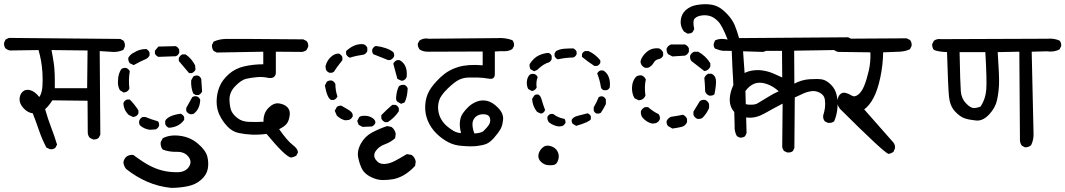

<svg xmlns="http://www.w3.org/2000/svg" viewBox="-31 -742 5172 932"><path d="M421 -65 405 -73Q394 -85 395 -103L394 -253L223 -255Q208 -230 188 -212Q202 -163 217.5 -123Q233 -83 246 -40L238 -25Q227 -15 211 -18L194 -26Q173 -66 158.5 -108.5Q144 -151 128 -192Q103 -195 83 -217Q63 -239 64 -261.5Q65 -284 79 -297Q93 -310 115 -304.5Q137 -299 160 -271Q173 -291 175 -323.5Q177 -356 175 -388.5Q173 -421 168 -448Q163 -475 156 -499L18 -497Q6 -499 -4 -507Q-13 -518 -11 -535L-4 -550L12 -558L553 -553L568 -545Q577 -533 575 -516L568 -500Q539 -486 502 -491L453 -494L456 -88L448 -73Q438 -64 421 -65ZM392 -314 394 -497 219 -499Q225 -469 230.5 -432Q236 -395 235 -314Z M800 170Q739 164 684.5 140.5Q630 117 581 78Q570 64 568 47Q570 31 581 20Q595 8 616 10Q663 45 694.5 61.5Q726 78 758 86Q790 94 829 94Q868 94 885.5 68.5Q903 43 883.5 18.5Q864 -6 827 -5Q790 -4 759 -16Q747 -30 749 -52L759 -71Q794 -89 841 -83Q892 -77 930 -44.5Q968 -12 975.5 18.5Q983 49 977.5 78Q972 107 945.5 130.5Q919 154 880 162Q841 170 800 170ZM697 -112Q670 -115 649 -133Q642 -143 645 -156Q650 -169 661 -174H675Q704 -162 736 -153Q743 -144 741 -131Q736 -119 725 -114ZM788 -122Q775 -128 771 -140V-155Q776 -167 795.5 -176.5Q815 -186 846 -190Q858 -185 863 -174V-160Q847 -139 827 -130.5Q807 -122 788 -122ZM615 -174 594 -184Q569 -208 568 -242Q573 -254 585 -259H599Q622 -236 641 -206V-192Q636 -180 624 -176ZM891 -188Q878 -193 873 -204V-218L902 -270Q911 -277 925 -274Q937 -269 941 -257Q939 -214 912 -192Q905 -186 891 -188ZM919 -281 907 -288Q895 -317 897 -352L907 -370Q916 -377 930 -375Q942 -370 946 -358L950 -298Q945 -286 933 -281ZM569 -293 551 -304Q539 -325 542 -352Q542 -382 558 -407Q569 -414 582 -412Q594 -407 599 -396Q592 -355 597 -312Q592 -300 580 -295ZM887 -387Q864 -414 837 -446V-460Q843 -473 854 -478H870Q900 -457 916 -425L918 -404Q912 -392 900 -387ZM618 -426 599 -435Q590 -447 592 -462Q603 -480 620 -487Q645 -504 679 -504Q691 -498 695 -486V-473Q688 -459 673 -453.5Q658 -448 618 -426ZM738 -466Q726 -471 721 -482V-496L738 -516L822 -518Q834 -513 839 -500V-486Q834 -473 822 -469Z M1381 23Q1351 15 1263 -92Q1224 -87 1191 -88.5Q1158 -90 1127.5 -96.5Q1097 -103 1073.5 -127.5Q1050 -152 1035 -183Q1020 -214 1020.5 -251Q1021 -288 1034.5 -321Q1048 -354 1079.5 -382Q1111 -410 1155 -420Q1199 -430 1247 -430V-491L1021 -487L1006 -495Q997 -506 998 -524L1006 -540Q1032 -552 1064 -553Q1096 -554 1441 -551L1457 -543Q1467 -532 1465 -515L1457 -499Q1446 -491 1434 -490L1308 -491V-388Q1306 -359 1271 -364Q1245 -370 1216.5 -367.5Q1188 -365 1164 -359.5Q1140 -354 1110.5 -323.5Q1081 -293 1083 -254Q1085 -215 1095 -198Q1105 -181 1125 -166.5Q1145 -152 1175.5 -150.5Q1206 -149 1248 -151Q1247 -193 1272.5 -218.5Q1298 -244 1324 -240Q1350 -236 1364.5 -221Q1379 -206 1375 -180Q1371 -154 1360.5 -141Q1350 -128 1324 -115Q1364 -58 1390 -38.5Q1416 -19 1415 -1L1407 14Q1395 21 1381 23Z M1882 127Q1855 132 1827 132Q1799 132 1769 117Q1739 102 1727 79.5Q1715 57 1708 24Q1701 -9 1720.5 -44.5Q1740 -80 1774.5 -98.5Q1809 -117 1848 -130L1869 -126Q1885 -115 1890 -93L1887 -71Q1866 -52 1837 -41.5Q1808 -31 1793 -9Q1778 13 1793.5 34Q1809 55 1834.5 54Q1860 53 1887 38.5Q1914 24 1944 6L1967 10Q1983 21 1987 42L1984 63Q1964 85 1939 102Q1914 119 1882 127ZM1729 -126 1710 -136 1703 -155 1713 -174Q1722 -181 1742.5 -180Q1763 -179 1778 -168.5Q1793 -158 1791 -145Q1786 -133 1774 -128ZM1838 -149Q1825 -155 1820 -167V-183Q1845 -209 1873 -233H1889Q1901 -228 1905 -216V-202Q1884 -170 1851 -149ZM1645 -158Q1622 -163 1604 -181L1594 -204L1604 -223Q1613 -230 1626 -229Q1663 -209 1673 -199.5Q1683 -190 1681 -177Q1676 -165 1663 -160ZM1916 -238 1897 -249Q1890 -257 1892 -271Q1894 -300 1905 -323Q1916 -332 1932 -330Q1944 -325 1948 -313Q1946 -269 1933 -245ZM1576 -257Q1557 -266 1546 -327L1556 -346Q1567 -353 1580 -351Q1592 -346 1597 -334Q1597 -302 1607 -274Q1602 -262 1590 -257ZM1918 -350 1898 -359Q1888 -395 1878 -433Q1884 -445 1896 -450H1909Q1949 -428 1943 -368Q1938 -356 1926 -351ZM1568 -389Q1555 -394 1551 -405L1549 -421Q1556 -448 1575 -465.5Q1594 -483 1614 -482Q1626 -476 1631 -465V-450Q1600 -411 1590 -394Q1582 -387 1568 -389ZM1854 -450Q1818 -465 1781 -479Q1774 -488 1776 -502Q1781 -514 1793 -519Q1848 -512 1877 -490Q1884 -482 1882 -469Q1877 -457 1864 -451ZM1667 -462Q1655 -467 1649 -479V-494Q1691 -533 1735 -527Q1747 -522 1752 -510V-494Q1747 -482 1735 -477Q1699 -472 1667 -462Z M2210 -34Q2175 -36 2144.5 -52Q2114 -68 2087.5 -94Q2061 -120 2046 -155Q2031 -190 2033 -230Q2035 -270 2053 -301.5Q2071 -333 2108.5 -368Q2146 -403 2194 -417Q2242 -431 2312 -425V-492L2050 -491Q2025 -490 2007 -501Q1996 -513 1997 -530L2005 -545Q2025 -559 2051 -554L2381 -557Q2421 -560 2456 -547Q2466 -536 2464 -519L2456 -504Q2439 -493 2418 -493.5Q2397 -494 2371 -492V-385Q2372 -355 2343 -360Q2314 -365 2290.5 -365.5Q2267 -366 2242.5 -365.5Q2218 -365 2196.5 -354.5Q2175 -344 2141.5 -311.5Q2108 -279 2100.5 -254Q2093 -229 2096.5 -205Q2100 -181 2111 -162.5Q2122 -144 2137.5 -130.5Q2153 -117 2170 -107Q2187 -97 2207 -96Q2199 -126 2201.5 -150.5Q2204 -175 2215 -191Q2226 -207 2242.5 -223Q2259 -239 2282.5 -248.5Q2306 -258 2332.5 -252.5Q2359 -247 2386.5 -219Q2414 -191 2411 -161Q2408 -131 2398 -114Q2388 -97 2367.5 -73.5Q2347 -50 2328.5 -43Q2310 -36 2282 -33Q2254 -30 2210 -34ZM2314 -104Q2334 -123 2343 -137.5Q2352 -152 2347 -169.5Q2342 -187 2316.5 -187.5Q2291 -188 2276 -173Q2261 -158 2262.5 -135Q2264 -112 2272 -94Q2300 -96 2314 -104Z M2634 60Q2613 60 2596.5 45Q2580 30 2582.5 10.5Q2585 -9 2601.5 -24.5Q2618 -40 2641.5 -33Q2665 -26 2675 -7.5Q2685 11 2679.5 31Q2674 51 2664 56Q2654 61 2634 60ZM2682 -128Q2656 -131 2634 -148Q2625 -159 2626 -174Q2631 -185 2642 -189H2654Q2678 -170 2709 -165Q2715 -157 2714 -146Q2709 -135 2698 -130ZM2766 -131 2749 -141Q2743 -149 2744 -160Q2751 -174 2772.5 -179.5Q2794 -185 2821 -192Q2832 -188 2837 -178V-163Q2830 -150 2766 -131ZM2593 -191 2576 -199Q2554 -226 2552 -262L2562 -278Q2569 -285 2582 -283Q2593 -278 2598.5 -257.5Q2604 -237 2615 -208Q2611 -197 2601 -192ZM2865 -191Q2854 -195 2851 -206V-221Q2865 -245 2875 -270Q2883 -276 2895 -274Q2906 -269 2910 -259V-237Q2900 -216 2886 -195Q2878 -189 2865 -191ZM2551 -300 2533 -310Q2524 -327 2527 -350Q2529 -367 2540 -379Q2548 -385 2562 -383Q2574 -379 2579 -368Q2570 -345 2574 -317Q2568 -306 2558 -302ZM2900 -304Q2889 -308 2886 -318Q2881 -353 2868 -385Q2873 -396 2884 -400H2897Q2915 -390 2923.5 -369Q2932 -348 2929 -318Q2924 -307 2913 -304ZM2562 -396 2544 -406Q2538 -417 2540 -431Q2560 -462 2585.5 -473.5Q2611 -485 2633 -485Q2644 -480 2647 -470V-455Q2643 -444 2633 -439Q2608 -433 2577 -403ZM2854 -422Q2822 -443 2794 -466V-479Q2798 -490 2809 -494H2826Q2859 -479 2883 -449V-437Q2878 -426 2867 -422ZM2677 -454Q2666 -458 2661 -470V-483L2668 -494Q2687 -504 2708 -505.5Q2729 -507 2752 -507Q2763 -502 2768 -491V-479Q2763 -467 2752 -463Q2712 -462 2677 -454Z M3560 -74 3546 -81Q3533 -104 3535 -134Q3531 -305 3527.5 -357Q3524 -409 3521 -495Q3493 -495 3479.5 -495.5Q3466 -496 3440 -506Q3431 -516 3434 -531L3440 -546Q3464 -558 3501 -550Q3475 -617 3456 -637Q3437 -657 3417.5 -663.5Q3398 -670 3375.5 -667Q3353 -664 3341.5 -652.5Q3330 -641 3339 -601L3331 -586Q3321 -578 3306 -579L3289 -589Q3270 -614 3273.5 -644.5Q3277 -675 3299 -694Q3321 -713 3352 -718Q3383 -723 3409 -721Q3435 -719 3455.5 -708.5Q3476 -698 3500 -672.5Q3524 -647 3535.5 -619.5Q3547 -592 3559 -549L3681 -546L3694 -539Q3703 -528 3701 -513L3694 -499Q3684 -492 3673 -490L3576 -493Q3585 -371 3586.5 -332Q3588 -293 3593 -96L3586 -81Q3576 -73 3560 -74ZM3233 -118 3212 -130Q3203 -140 3205 -155Q3212 -169 3226 -175Q3255 -179 3284 -185Q3298 -179 3304 -165V-149Q3296 -131 3279 -126.5Q3262 -122 3233 -118ZM3135 -142Q3108 -148 3088 -171Q3078 -185 3080 -202Q3086 -216 3100 -222H3115Q3140 -200 3166 -188Q3174 -178 3172 -163Q3166 -149 3152 -144ZM3354 -165Q3340 -171 3335 -185V-200L3366 -251Q3376 -259 3392 -257Q3406 -251 3411 -237V-218Q3401 -193 3380 -171Q3370 -163 3354 -165ZM3070 -255 3049 -265Q3035 -290 3037 -320.5Q3039 -351 3057 -370Q3069 -378 3084 -376Q3098 -370 3104 -356Q3096 -323 3102 -278Q3096 -262 3080 -257ZM3411 -278Q3397 -284 3392 -298Q3391 -334 3388 -364Q3394 -378 3407 -384H3423Q3441 -376 3444 -355Q3447 -334 3437 -284Q3427 -276 3411 -278ZM3388 -397 3325 -446Q3317 -456 3319 -472Q3325 -486 3339 -491H3358Q3395 -471 3417 -435V-419Q3411 -405 3397 -399ZM3100 -413Q3086 -419 3080 -433L3078 -444Q3084 -469 3108.5 -490Q3133 -511 3168 -507Q3182 -501 3188 -487V-472Q3182 -458 3166 -455Q3150 -452 3141.5 -436.5Q3133 -421 3115 -413ZM3233 -468 3212 -479Q3203 -491 3205 -507Q3212 -521 3226 -526H3294Q3308 -520 3313 -507V-491Q3307 -477 3294 -472Z M3790 -2 3775 -9Q3767 -19 3766 -30L3768 -239Q3722 -215 3680.5 -191.5Q3639 -168 3600 -171Q3561 -174 3542 -190Q3523 -206 3516 -227.5Q3509 -249 3512.5 -275Q3516 -301 3528.5 -328.5Q3541 -356 3563.5 -374.5Q3586 -393 3614.5 -398.5Q3643 -404 3670 -400Q3697 -396 3720 -386.5Q3743 -377 3766 -366L3765 -495H3539Q3526 -496 3518 -504Q3509 -515 3510 -531L3518 -548Q3532 -559 3550 -557L4086 -561L4102 -553Q4112 -542 4109 -524L4102 -510Q4091 -502 4079 -500L3824 -496L3825 -336Q3860 -355 3899.5 -357.5Q3939 -360 3959.5 -356.5Q3980 -353 4002.5 -331Q4025 -309 4031 -277Q4037 -245 4033.5 -212.5Q4030 -180 4018 -153Q4005 -143 3987 -146L3973 -153Q3963 -164 3965 -182Q3971 -200 3973.5 -219Q3976 -238 3973 -259Q3970 -280 3949 -291.5Q3928 -303 3905 -299Q3882 -295 3864 -286Q3846 -277 3827 -269L3825 -24L3818 -9Q3808 0 3790 -2ZM3649 -242Q3673 -256 3698.5 -272Q3724 -288 3749 -299Q3724 -322 3694.5 -333Q3665 -344 3641.5 -339Q3618 -334 3597.5 -312.5Q3577 -291 3574 -263.5Q3571 -236 3603.5 -234Q3636 -232 3649 -242Z M4282 5Q4260 -1 4047 -213Q4031 -233 4033.5 -253Q4036 -273 4047 -284Q4058 -295 4074 -291Q4090 -287 4103.5 -278Q4117 -269 4134.5 -282.5Q4152 -296 4164 -325.5Q4176 -355 4186 -398Q4196 -441 4194 -488L4039 -490Q4026 -492 4017 -500Q4008 -513 4009 -529L4017 -546Q4028 -556 4045 -554L4370 -556L4386 -548Q4396 -537 4394 -519L4386 -503Q4363 -492 4334 -491Q4305 -490 4256 -488Q4255 -426 4242 -365Q4229 -304 4209 -266.5Q4189 -229 4164 -211L4305 -51Q4316 -38 4313 -21L4306 -5Q4295 3 4282 5Z M4944 -27 4929 -35Q4920 -48 4920 -62L4917 -491L4812 -489Q4820 -372 4818.5 -333.5Q4817 -295 4809 -257Q4801 -219 4770.5 -186.5Q4740 -154 4707.5 -157Q4675 -160 4652 -167.5Q4629 -175 4604.5 -201.5Q4580 -228 4575.5 -273.5Q4571 -319 4566 -489Q4521 -491 4502 -500Q4493 -512 4494 -528L4502 -544Q4517 -555 4537 -552L5053 -554Q5085 -557 5112 -545Q5122 -534 5120 -518L5112 -502Q5085 -488 5050 -493L4977 -491L4986 -93Q4987 -63 4974 -37Q4961 -26 4944 -27ZM4729 -225Q4753 -261 4756.5 -307Q4760 -353 4752 -489H4627Q4630 -334 4633 -298.5Q4636 -263 4658.5 -240Q4681 -217 4697 -217.5Q4713 -218 4729 -225Z"/></svg>

Font: NaniFont Regular
Style: Regular
Weight: 400
Designer: Nanigashitei
Version: Version 1.036